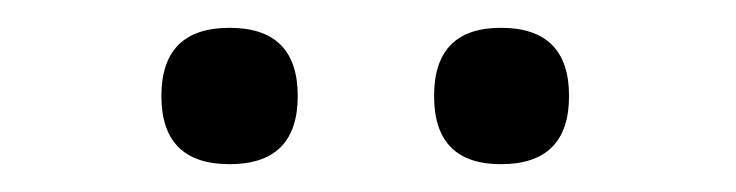

<svg xmlns="http://www.w3.org/2000/svg" viewBox="-20 -648 529 138"><path d="M340 -530Q292 -530 292 -579Q292 -628 340 -628Q389 -628 389 -579Q389 -530 340 -530ZM145 -628Q194 -628 194 -579Q194 -530 145 -530Q96 -530 96 -579Q96 -628 145 -628Z"/></svg>

Font: GFS Didot
Style: Regular
Weight: 400
Designer: Takis Katsoulidis and George D. Matthiopoulos
Foundry: Takis Katsoulidis and George D. Matthiopoulos
Version: Version 1.0